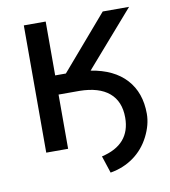

<svg xmlns="http://www.w3.org/2000/svg" viewBox="-76 -593 696 785"><g transform="rotate(-10 272.0 -201.0)"><path d="M312 -298.8 512.2 -528.3H402.8L210.4 -304.7H166V-528.3H75.2V0H166V-225.1H252.9Q333.5 -224.1 375.7 -188.5Q418 -152.8 418 -85.4Q418 26.9 296.9 54.7L320.3 126Q375 116.7 417 86.4Q459 56.2 483.4 8.1Q507.8 -40 507.8 -85.4Q507.8 -173.3 457.5 -228.5Q407.2 -283.7 312 -298.8Z"/></g></svg>

Font: FAU Chimera
Style: Regular
Weight: 400
Version: Version 1.002;hotconv 1.0.117;makeotfexe 2.5.65602